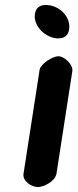

<svg xmlns="http://www.w3.org/2000/svg" viewBox="-20 -754 313 775"><path d="M215 -527C193 -527 144 -496 140 -473L75 -53C70 -23 107 1 133 1C158 1 203 -23 208 -53L272 -467C276 -492 241 -527 215 -527ZM121 -698C113 -648 166 -599 215 -599C239 -599 255 -610 259 -635C267 -689 216 -734 165 -734C141 -734 125 -723 121 -698Z"/></svg>

Font: Asimov Print
Style: Regular
Weight: 500
Designer: Google
Version: Version 2.000980: 2014